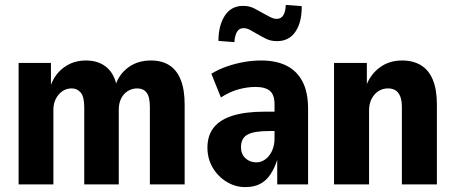

<svg xmlns="http://www.w3.org/2000/svg" viewBox="-20 -753 1857 784"><path d="M56 0V-496H188V-404H187Q198 -435 219 -458Q240 -481 268 -493.5Q296 -506 331 -506Q380 -506 412 -481Q444 -456 455 -409H453Q468 -452 505.5 -479Q543 -506 597 -506Q641 -506 671.5 -486.5Q702 -467 718 -427Q734 -387 734 -326V0H592V-315Q592 -358 578.5 -375Q565 -392 540 -392Q519 -392 501.5 -381Q484 -370 474.5 -350.5Q465 -331 465 -305V0H324V-315Q324 -358 309.5 -375Q295 -392 273 -392Q251 -392 234.5 -380.5Q218 -369 208 -349.5Q198 -330 198 -305V0Z M981 11Q941 11 905.5 -10.5Q870 -32 848.5 -68.5Q827 -105 827 -150Q827 -200 853 -232.5Q879 -265 931 -281Q983 -297 1060 -297H1116V-218H1081Q1049 -218 1027 -214.5Q1005 -211 991 -203.5Q977 -196 970.5 -183Q964 -170 964 -152Q964 -124 982 -107Q1000 -90 1027 -90Q1046 -90 1063 -102Q1080 -114 1090.5 -136.5Q1101 -159 1101 -188V-327Q1101 -366 1082 -382Q1063 -398 1023 -398Q991 -398 955 -388.5Q919 -379 882 -355L843 -452Q873 -470 906 -481.5Q939 -493 974.5 -499.5Q1010 -506 1047 -506Q1108 -506 1150.5 -484.5Q1193 -463 1215.5 -419.5Q1238 -376 1238 -309V0H1112V-100Q1101 -66 1084 -40.5Q1067 -15 1042 -2Q1017 11 981 11ZM937 -581 872 -586Q872 -649 898 -689Q924 -729 973 -729Q999 -729 1019.5 -718Q1040 -707 1056 -698Q1069 -691 1083 -683.5Q1097 -676 1110 -676Q1128 -676 1137 -691Q1146 -706 1147 -733L1212 -728Q1213 -664 1187 -624.5Q1161 -585 1111 -585Q1085 -585 1064.5 -595.5Q1044 -606 1027 -616Q1015 -623 1001.5 -630.5Q988 -638 974 -638Q957 -638 948 -623.5Q939 -609 937 -581Z M1344 0V-496H1478V-405H1476Q1494 -451 1532 -478.5Q1570 -506 1622 -506Q1667 -506 1699 -486.5Q1731 -467 1747.5 -427Q1764 -387 1764 -326V0H1621V-315Q1621 -343 1614 -360Q1607 -377 1594.5 -384.5Q1582 -392 1564 -392Q1543 -392 1525.5 -381Q1508 -370 1497.5 -349.5Q1487 -329 1487 -302V0Z"/></svg>

Font: Nunito Sans 10pt Condensed ExtraBold
Style: Regular
Weight: 800
Width: 3
Designer: Vernon Adams
Foundry: Vernon Adams
Version: Version 3.101;gftools[0.9.27]